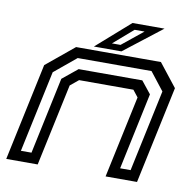

<svg xmlns="http://www.w3.org/2000/svg" viewBox="-77 -768 867 848"><g transform="rotate(10 356.0 -344.0)"><path d="M5 0 98 -437 223 -540H603.5L684.5 -437L591.5 0H450.5L529 -368L505 -398.5H261.5L224.5 -368L146 0ZM62.5 -46.5H110L183 -390.5L251 -446H536.5L580.5 -391L507.5 -46.5H554.5L632.5 -413L569.5 -493.5H238.5L140.5 -412.5ZM300 -556 450 -688H593.5L423.5 -556ZM376 -583.5H414.5L509 -660H464.5Z"/></g></svg>

Font: Tourney Expanded Medium
Style: Italic
Weight: 500
Width: 7
Italic angle: -12°
Designer: Tyler Finck
Foundry: Etcetera Type Co
Version: Version 1.010; ttfautohint (v1.8.3)